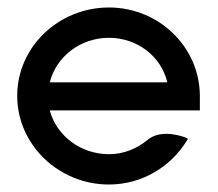

<svg xmlns="http://www.w3.org/2000/svg" viewBox="-20 -482 583 513"><path d="M26 -226C26 -95 137 11 271 11C359 11 436 -36 479 -106L482 -111L477 -114C477 -114 413 -141 374 -108C346 -85 311 -70 271 -70C196 -70 131 -119 113 -187H514V-225C514 -356 405 -462 271 -462C137 -462 26 -357 26 -226ZM113 -262C130 -330 194 -381 271 -381C347 -381 411 -331 427 -262Z"/></svg>

Font: Charger Sport
Style: SeBd
Weight: 600
Designer: Jasper
Foundry: Cannot Into Space Fonts
Version: Version 1.1